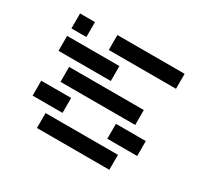

<svg xmlns="http://www.w3.org/2000/svg" viewBox="-139 -885 1158 1087"><g transform="rotate(30 439.5 -342.0)"><path d="M195.3 -585.9H97.7V-683.6H195.3ZM341.8 -585.9V-683.6H781.2V-585.9ZM97.7 -439.5V-537.1H439.5V-439.5ZM195.3 -293V-390.6H683.6V-293ZM97.7 -146.5V-244.1H293V-146.5ZM585.9 -146.5V-244.1H781.2V-146.5ZM210.4 0V-97.7H683.6V0Z"/></g></svg>

Font: Trigram
Style: Regular
Weight: 400
Designer: GGBotNet
Foundry: GGBotNet
Version: 1.05